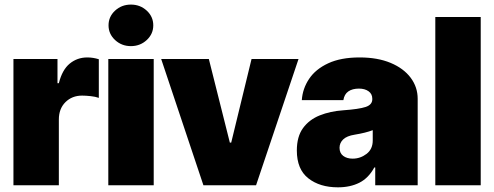

<svg xmlns="http://www.w3.org/2000/svg" viewBox="-20 -801 2136 830"><path d="M38.1 0V-545.9H228.5V-441.4H234.4Q249 -499.5 281.5 -526.1Q314 -552.7 357.4 -552.7Q382.3 -552.7 407.2 -544.9V-377.9Q392.6 -383.3 371.3 -385.5Q350.1 -387.7 335 -387.7Q291.5 -387.7 262.9 -359.4Q234.4 -331.1 234.4 -284.2V0Z M448.2 0V-545.9H644.5V0ZM545.9 -601.6Q505.9 -601.6 477.5 -627.9Q449.2 -654.3 449.2 -691.4Q449.2 -729 477.5 -755.1Q505.9 -781.2 545.9 -781.2Q585.9 -781.2 614.3 -755.1Q642.6 -729 642.6 -691.4Q642.6 -654.3 614.3 -627.9Q585.9 -601.6 545.9 -601.6Z M1270.5 -545.9 1086.9 0H859.4L676.8 -545.9H882.8L973.6 -184.6H979.5L1067.4 -545.9Z M1440.9 8.8Q1362.3 8.8 1312.7 -30.3Q1263.2 -69.3 1263.2 -150.4Q1263.2 -210.4 1289.8 -247.1Q1316.4 -283.7 1361.8 -302Q1407.2 -320.3 1463.4 -324.2Q1531.7 -329.1 1560.5 -338.6Q1589.4 -348.1 1589.4 -372.1V-374Q1589.4 -395 1573.2 -406.5Q1557.1 -418 1531.7 -418Q1503.4 -418 1485.8 -405.8Q1468.3 -393.6 1464.4 -368.2H1284.7Q1288.1 -418 1316.2 -460Q1344.2 -502 1398.7 -527.3Q1453.1 -552.7 1534.7 -552.7Q1612.3 -552.7 1668.7 -529.1Q1725.1 -505.4 1755.4 -464.8Q1785.6 -424.3 1785.6 -374V0H1602.1V-77.1H1598.1Q1573.2 -31.2 1533.7 -11.2Q1494.1 8.8 1440.9 8.8ZM1504.4 -115.2Q1537.6 -115.2 1564.5 -135.7Q1591.3 -156.2 1591.3 -193.4V-238.3Q1561 -226.6 1513.2 -218.8Q1479 -213.4 1463.4 -198.2Q1447.8 -183.1 1447.8 -162.1Q1447.8 -139.2 1463.6 -127.2Q1479.5 -115.2 1504.4 -115.2Z M2058.1 -727.5V0H1861.8V-727.5Z"/></svg>

Font: Inter Tight Black
Style: Regular
Weight: 900
Designer: Rasmus Andersson
Foundry: rsms
Version: Version 3.004; ttfautohint (v1.8.4.7-5d5b)